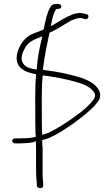

<svg xmlns="http://www.w3.org/2000/svg" viewBox="-20 -775 574 996"><path d="M56 -31H68C77 -31 89 -31 104 -32C120 -32 137 -34 156 -38H157L164 -45L166 -35C167 -25 167 -14 167 -5V70C167 105 167 147 171 175V189C174 196 177 201 190 201C198 201 205 194 204 189V174C200 146 201 105 201 70V-5C200 -18 199 -31 199 -44V-48C211 -51 224 -55 236 -60C311 -92 431 -183 471 -227C482 -240 490 -250 494 -257C504 -278 500 -299 487 -317C471 -340 440 -358 406 -370C350 -388 283 -403 208 -412L203 -413V-418C211 -483 224 -546 236 -602V-605L259 -616C277 -625 296 -636 316 -649C336 -661 350 -670 363 -674C380 -680 395 -685 411 -679L422 -676C436 -672 443 -690 436 -698C435 -700 433 -700 430 -701L419 -704H418C396 -711 371 -707 348 -697V-696C326 -689 279 -660 256 -646L244 -639L246 -651C251 -680 258 -708 271 -727L282 -729C292 -729 298 -733 298 -742C298 -748 289 -755 281 -755L271 -754C257 -754 247 -750 241 -738C223 -706 217 -672 207 -625C206 -620 195 -616 190 -615C172 -608 157 -603 146 -598C108 -581 80 -542 69 -497C54 -428 104 -401 162 -391H167V-386C164 -357 163 -326 163 -294C162 -261 163 -226 163 -191C163 -156 163 -123 164 -92C164 -84 164 -74 167 -67C150 -59 119 -58 103 -58C88 -58 77 -57 68 -57H56C50 -57 43 -51 43 -44C43 -39 51 -31 56 -31ZM100 -446C83 -469 97 -503 107 -521C123 -557 157 -571 199 -586L197 -576C186 -531 174 -473 171 -420V-414C141 -419 113 -424 100 -446ZM197 -190C197 -224 196 -258 197 -292C197 -322 198 -351 201 -378V-383H207C223 -382 238 -379 255 -376C307 -368 355 -356 397 -343C426 -333 450 -321 465 -300C470 -294 473 -289 473 -282C474 -277 472 -272 470 -267V-266C467 -261 462 -253 453 -243C415 -202 398 -191 328 -142C281 -112 246 -91 220 -82L198 -76V-93C197 -124 197 -156 197 -190ZM363 -673V-674ZM411 -679H412ZM465 -300Z"/></svg>

Font: Stray Cat
Style: LtExt
Weight: 300
Version: Version 1.0